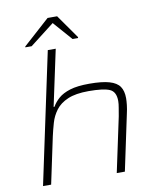

<svg xmlns="http://www.w3.org/2000/svg" viewBox="-98 -996 887 1072"><g transform="rotate(-10 345.5 -460.0)"><path d="M58 0 216 -743H261L193 -425H198Q212 -450 236 -471Q260 -492 301.5 -505Q343 -518 411 -518Q483 -518 524.5 -506Q566 -494 583 -469Q600 -444 600 -403Q600 -387 597.5 -364.5Q595 -342 589 -316L522 0H476L542 -310Q546 -335 550 -357Q554 -379 554 -395Q554 -448 519 -463Q484 -478 400 -478Q327 -478 282.5 -459Q238 -440 214 -408Q190 -376 179 -338Q168 -300 160 -264L104 0ZM95 -780 96 -785 246 -920H300L395 -785L394 -780H363L269 -887L131 -780Z"/></g></svg>

Font: Saira Expanded ExtraLight
Style: Italic
Weight: 250
Width: 7
Italic angle: -12°
Designer: Hector Gatti with collaboration of the Omnibus-Type team
Foundry: Omnibus-Type
Version: Version 1.101